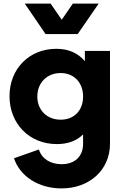

<svg xmlns="http://www.w3.org/2000/svg" viewBox="-20 -830 688 1070"><path d="M323 220C480 220 593 116 593 -29V-546H453V-489C414 -535 361 -558 294 -558C143 -558 33 -447 33 -294C33 -140 144 -27 297 -27C358 -27 407 -45 443 -81V-29C443 42 397 85 323 85C260 85 212 54 197 3L58 52C92 154 196 220 323 220ZM118 -810 234 -640H413L530 -810H386L324 -720L262 -810ZM188 -292C188 -369 242 -423 318 -423C392 -423 443 -370 443 -292C443 -214 393 -163 318 -163C242 -163 188 -216 188 -292Z"/></svg>

Font: Mluvka ExtraBold
Style: Regular
Weight: 800
Designer: Modified by Jiří Krblich, Original typeface by Gumpita Rahayu
Foundry: Gumpita Rahayu & Jiří Krblich
Version: Version 2.000;Glyphs 3.1.1 (3134)